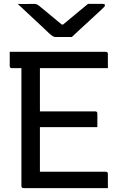

<svg xmlns="http://www.w3.org/2000/svg" viewBox="-20 -966 640 986"><path d="M101 0Q90 0 90 -11V-616H41Q30 -616 30 -627V-700H523Q534 -700 534 -689V-616H185V-394H469Q480 -394 480 -383V-313H185V-84H523Q534 -84 534 -73V0ZM349 -776H265Q258 -776 252 -779.5Q246 -783 231 -796Q220 -807 192.5 -832.5Q165 -858 132 -889Q99 -920 71 -946Q89 -945 111.5 -945.5Q134 -946 152 -946Q163 -946 168 -944Q173 -942 181 -936Q196 -924 225.5 -899.5Q255 -875 297 -840H304Q345 -874 376 -900Q407 -926 432 -946H507Q519 -946 519 -939Q519 -935 515 -930.5Q511 -926 496 -912Q479 -896 450.5 -870Q422 -844 394 -818Q366 -792 349 -776Z"/></svg>

Font: Recursive Mn Lnr St
Style: Regular
Weight: 400
Monospace: yes
Version: Version 1.079;hotconv 1.0.112;makeotfexe 2.5.65598; ttfautoh